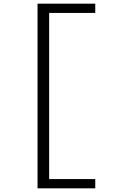

<svg xmlns="http://www.w3.org/2000/svg" viewBox="-20 -821 660 1041"><path d="M183.5 -801H496.5V-751H224L246.5 -768.5V167.5L224 150H496.5V200H183.5Z"/></svg>

Font: Monaspace Argon Var ExtraLight
Style: Regular
Weight: 200
Designer: Riley Cran and the Lettermatic Team
Version: Version 1.200 (Monaspace Argon Var)